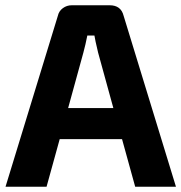

<svg xmlns="http://www.w3.org/2000/svg" viewBox="-20 -710 690 730"><path d="M444 -181H207L157 0H1L200 -650Q204 -668 219 -679Q234 -690 253 -690H397Q440 -690 450 -650L649 0H494ZM411 -299 353 -510Q341 -560 339 -575H312Q310 -564 305 -542Q300 -520 297 -510L239 -299Z"/></svg>

Font: Exo 2.0
Style: Bold
Weight: 700
Designer: Natanael Gama
Version: Version 1.001;PS 001.001;hotconv 1.0.70;makeotf.lib2.5.58329